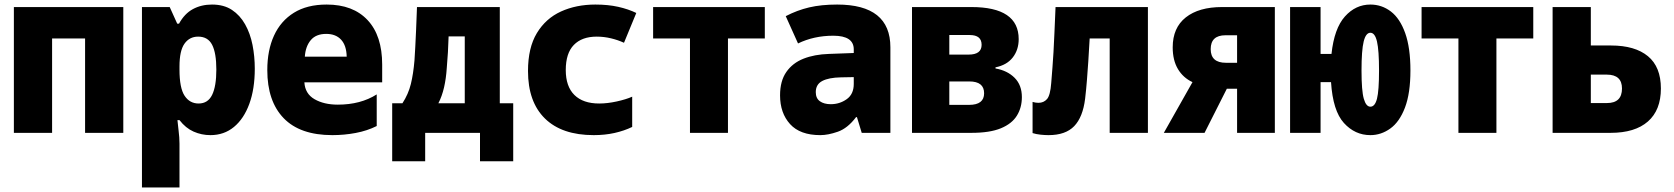

<svg xmlns="http://www.w3.org/2000/svg" viewBox="-20 -584 7359 844"><path d="M41 0V-553H522V0H354V-415H209V0Z M604 240V-553H726L759 -480H767Q791 -524 828 -544Q865 -564 912 -564Q964 -564 999.5 -540.5Q1035 -517 1057.5 -477Q1080 -437 1090 -386.5Q1100 -336 1100 -282Q1100 -193 1076 -127.5Q1052 -62 1008.5 -26Q965 10 905 10Q866 10 831 -5.5Q796 -21 769 -56H760Q761 -42 765 -10.5Q769 21 769 47V240ZM853 -129Q894 -129 912.5 -167Q931 -205 931 -278Q931 -351 912.5 -387Q894 -423 851 -423Q813 -423 791 -392Q769 -361 769 -292V-278Q769 -197 791.5 -163Q814 -129 853 -129Z M1441 10Q1299 10 1227 -64.5Q1155 -139 1155 -276Q1155 -363 1184.5 -427.5Q1214 -492 1272 -528Q1330 -564 1416 -564Q1532 -564 1596 -495.5Q1660 -427 1660 -300V-222H1318Q1321 -172 1362.5 -148Q1404 -124 1465 -124Q1565 -124 1636 -169V-30Q1594 -9 1543.5 0.5Q1493 10 1441 10ZM1320 -335H1504Q1503 -384 1479.5 -409.5Q1456 -435 1414 -435Q1369 -435 1346 -407.5Q1323 -380 1320 -335Z M1704 125V-130H1749Q1775 -170 1786 -214.5Q1797 -259 1802 -319Q1804 -347 1805.5 -378Q1807 -409 1809 -451Q1811 -493 1813 -553H2177V-130H2236V125H2090V0H1849V125ZM1944 -286Q1941 -239 1932 -200Q1923 -161 1907 -130H2023V-424H1952Q1951 -386 1949 -354.5Q1947 -323 1944 -286Z M2590 10Q2450 10 2375.5 -63Q2301 -136 2301 -272Q2301 -374 2340 -438.5Q2379 -503 2446 -533.5Q2513 -564 2597 -564Q2653 -564 2697.5 -554Q2742 -544 2777 -527L2723 -396Q2697 -408 2666 -415.5Q2635 -423 2603 -423Q2538 -423 2502.5 -386.5Q2467 -350 2467 -276Q2467 -204 2505 -166.5Q2543 -129 2614 -129Q2650 -129 2691 -138Q2732 -147 2759 -159V-26Q2724 -9 2681.5 0.5Q2639 10 2590 10Z M3013 0V-415H2851V-553H3342V-415H3180V0Z M3586 10Q3497 10 3453 -38.5Q3409 -87 3409 -165Q3409 -228 3436.5 -267.5Q3464 -307 3512 -326Q3560 -345 3624 -347L3733 -351V-367Q3733 -427 3643 -427Q3558 -427 3488 -393L3434 -513Q3484 -539 3537 -551.5Q3590 -564 3660 -564Q3894 -564 3894 -376V0H3768L3747 -69H3743Q3706 -20 3663 -5Q3620 10 3586 10ZM3632 -126Q3671 -126 3702 -148Q3733 -170 3733 -215V-245L3677 -244Q3623 -243 3594.5 -228Q3566 -213 3566 -179Q3566 -152 3584 -139Q3602 -126 3632 -126Z M3989 0V-553H4250Q4458 -553 4458 -412Q4458 -365 4432 -331.5Q4406 -298 4356 -288V-283Q4408 -274 4440 -242Q4472 -210 4472 -157Q4472 -111 4450 -75.5Q4428 -40 4379.5 -20Q4331 0 4250 0ZM4153 -344H4238Q4295 -344 4295 -387Q4295 -430 4243 -430H4153ZM4153 -123H4240Q4306 -123 4306 -174Q4306 -226 4241 -226H4153Z M4589 10Q4573 10 4554 8Q4535 6 4519 1V-136Q4532 -132 4545 -132Q4568 -132 4582.5 -148.5Q4597 -165 4601 -219Q4604 -257 4606.5 -288.5Q4609 -320 4611 -355Q4613 -390 4615 -437Q4617 -484 4620 -553H5026V0H4858V-415H4770Q4767 -358 4764 -314.5Q4761 -271 4758 -232Q4755 -193 4750 -150Q4740 -69 4702 -29.5Q4664 10 4589 10Z M5096 0 5222 -223Q5181 -242 5158 -280.5Q5135 -319 5135 -376Q5135 -462 5192.5 -507.5Q5250 -553 5352 -553H5584V0H5418V-194H5373L5275 0ZM5369 -308H5418V-429H5367Q5302 -429 5302 -368Q5302 -308 5369 -308Z M5651 0V-553H5785V-347H5833Q5845 -459 5892 -511.5Q5939 -564 6004 -564Q6054 -564 6094 -533.5Q6134 -503 6157 -438.5Q6180 -374 6180 -274Q6180 -174 6156 -111Q6132 -48 6091.5 -19Q6051 10 6004 10Q5936 10 5887.5 -43.5Q5839 -97 5831 -223H5785V0ZM6004 -115Q6024 -115 6033 -150Q6042 -185 6042 -274Q6042 -363 6033 -401.5Q6024 -440 6004 -440Q5984 -440 5974.5 -401.5Q5965 -363 5965 -274Q5965 -185 5975 -150Q5985 -115 6004 -115Z M6391 0V-415H6229V-553H6720V-415H6558V0Z M6805 0V-553H6973V-384H7062Q7167 -384 7224 -337Q7281 -290 7281 -195Q7281 -100 7224 -50Q7167 0 7060 0ZM6973 -131H7044Q7110 -131 7110 -195Q7110 -256 7043 -256H6973Z"/></svg>

Font: Noto Sans Mono SemiCondensed Black
Style: Regular
Weight: 900
Width: 4
Designer: Monotype Design Team
Foundry: Monotype Imaging Inc.
Version: Version 2.014; ttfautohint (v1.8.4.7-5d5b)